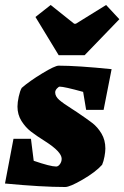

<svg xmlns="http://www.w3.org/2000/svg" viewBox="-23 -740 498 769"><path d="M399 -145Q399 -132 395.5 -113Q392 -94 386 -80Q360 -51 308.5 -21Q257 9 238 9Q144 9 -3 -5L31 -184H101L112 -96Q179 -73 202 -73Q210 -73 217 -82.5Q224 -92 224 -104Q224 -132 158 -174Q123 -196 101 -213Q79 -230 63 -255.5Q47 -281 47 -313Q47 -330 52 -353Q57 -376 64 -388Q95 -415 146 -446Q197 -477 212 -477Q286 -477 424 -463L392 -300H322L310 -372Q234 -393 216 -393Q212 -393 205 -385.5Q198 -378 198 -370Q198 -354 214 -340Q230 -326 265 -304L285 -291Q325 -264 346.5 -247.5Q368 -231 383.5 -205Q399 -179 399 -145ZM119 -672 180 -720 274 -645H281L402 -720L455 -663L316 -519H212Z"/></svg>

Font: Grenze Black
Style: Italic
Weight: 900
Italic angle: -10°
Designer: Renata Polastri
Foundry: Omnibus-Type
Version: Version 1.002; ttfautohint (v1.8)